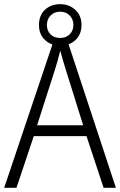

<svg xmlns="http://www.w3.org/2000/svg" viewBox="-20 -901 577 921"><path d="M477 0 395 -248H142L59 0H0L241 -716H300L536 0ZM297 -562Q291 -581 283 -608Q275 -635 269 -658Q263 -633 256 -608Q249 -583 242 -562L158 -300H379ZM269 -682Q225 -682 196 -709Q167 -736 167 -781Q167 -827 195.5 -854Q224 -881 269 -881Q312 -881 341.5 -853.5Q371 -826 371 -782Q371 -736 342 -709Q313 -682 269 -682ZM269 -719Q297 -719 314.5 -736.5Q332 -754 332 -781Q332 -809 314 -827Q296 -845 269 -845Q241 -845 223 -827Q205 -809 205 -781Q205 -754 222 -736.5Q239 -719 269 -719Z"/></svg>

Font: Noto Sans Lao UI SemCond Light
Style: Regular
Weight: 300
Width: 4
Designer: Monotype Design Team
Foundry: Monotype Imaging Inc.
Version: Version 2.000; ttfautohint (v1.8.4.7-5d5b)